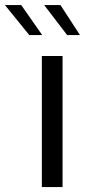

<svg xmlns="http://www.w3.org/2000/svg" viewBox="-88 -758 355 778"><path d="M81.5 0V-531H165.5V0ZM236 -616H184L91 -737.5H157ZM83 -616H30.5L-68 -737.5H-2Z"/></svg>

Font: Epilogue
Style: Regular
Weight: 400
Designer: Tyler Finck
Foundry: Etcetera Type Co
Version: Version 2.112